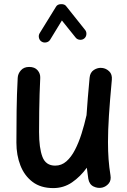

<svg xmlns="http://www.w3.org/2000/svg" viewBox="-20 -874 629 948"><path d="M532.2 -480Q522.5 -375.5 517.8 -302.2Q513.2 -229 513.2 -172.9Q513.2 -126.5 516.1 -87.4Q519 -48.3 525.4 -8.8Q529.8 16.6 516.8 32Q503.9 47.4 484.9 52.2Q463.4 57.1 442.1 46.9Q420.9 36.6 416 8.8Q411.6 -19 408.7 -45.9Q377 -2 335.7 26.4Q294.4 54.7 243.2 54.7Q181.2 54.7 140.9 24.2Q100.6 -6.3 80.8 -57.1Q61 -107.9 61 -169.4Q61 -247.1 62 -327.1Q63 -407.2 67.4 -489.3Q68.4 -510.3 83.3 -526.9Q98.1 -543.5 124 -543.5Q151.4 -543.5 165.5 -527.1Q179.7 -510.7 178.7 -489.3Q176.8 -448.2 175.5 -408.7Q174.3 -369.1 173.6 -324.5Q172.9 -279.8 172.9 -222.2Q172.9 -143.1 189.5 -99.6Q206.1 -56.2 252.4 -56.2Q283.7 -56.2 307.9 -77.4Q332 -98.6 350.3 -134.3Q368.7 -169.9 382.6 -213.9Q396.5 -257.8 406.7 -303.2L407.2 -304.7Q409.7 -344.7 413.6 -390.6Q417.5 -436.5 422.4 -490.2Q424.8 -516.6 443.8 -528.8Q462.9 -541 483.9 -538.6Q503.9 -536.6 519.3 -521.7Q534.7 -506.8 532.2 -480ZM185.5 -668.5Q175.3 -674.8 172.4 -687Q169.4 -699.2 175.8 -710L256.8 -841.3Q263.7 -853 281.2 -853.5Q298.8 -854 306.2 -844.2L399.9 -726.6Q407.7 -717.3 406.5 -704.3Q405.3 -691.4 395.5 -683.6Q386.2 -676.3 373.3 -677.7Q360.4 -679.2 353 -689L285.6 -772.9L227.5 -677.7Q221.2 -667.5 208.5 -664.8Q195.8 -662.1 185.5 -668.5Z"/></svg>

Font: Mikhak-DS2-FD SemiBold
Style: Regular
Weight: 600
Designer: Amin Abedi
Version: Version 3.2